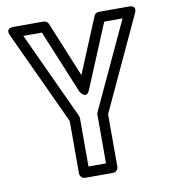

<svg xmlns="http://www.w3.org/2000/svg" viewBox="-84 -809 807 907"><g transform="rotate(-10 319.0 -355.5)"><path d="M341 -381 468 -686H556L362 -269C360 -266 360 -261 360 -258V-25H276V-258C276 -262 274 -266 273 -269L80 -686H169L295 -381C295 -381 322 -335 341 -381ZM318 -456 209 -721C205 -729 196 -736 186 -736H41C-2 -736 18 -700 18 -700L226 -252V0C226 11 236 25 251 25H385C396 25 410 15 410 0V-252L618 -700C636 -739 595 -736 595 -736H451C442 -736 432 -731 428 -721Z"/></g></svg>

Font: Asimov
Style: NarOu
Weight: 500
Designer: Google
Version: Version 2.000980; 2014